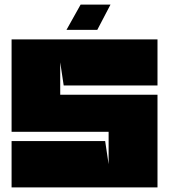

<svg xmlns="http://www.w3.org/2000/svg" viewBox="-20 -809 730 829"><path d="M30 -639H660V-440H255L240 -540V-400H660V0H30V-200H434L449 -100V-240H30ZM328 -789H457L400 -680H267Z"/></svg>

Font: Banana Brick
Style: Regular
Weight: 400
Designer: artmaker
Foundry: artmaker
Version: Version 4.000 2011 initial release